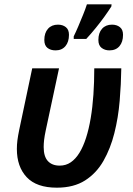

<svg xmlns="http://www.w3.org/2000/svg" viewBox="-20 -858 614 888"><path d="M243 10Q149 10 103.5 -38.5Q58 -87 58 -169Q58 -189 60.5 -209Q63 -229 69 -258L129 -542H253L192 -257Q186 -229 184 -211Q182 -193 182 -178Q182 -134 201.5 -113Q221 -92 256 -92Q285 -92 307.5 -107.5Q330 -123 347.5 -151.5Q365 -180 378 -220.5Q391 -261 399.5 -311.5Q408 -362 412 -420Q416 -478 416 -542H541Q540 -469 533.5 -391.5Q527 -314 509 -242.5Q491 -171 458.5 -114Q426 -57 373.5 -23.5Q321 10 243 10ZM321 -690Q331 -710 342 -736Q353 -762 364 -789Q375 -816 382 -838H496L495 -828Q481 -806 463 -781Q445 -756 423.5 -729.5Q402 -703 379 -678H321ZM237 -625Q214 -625 199.5 -636.5Q185 -648 185 -673Q185 -706 202 -725Q219 -744 248 -744Q270 -744 284.5 -732.5Q299 -721 299 -697Q299 -664 282.5 -644.5Q266 -625 237 -625ZM486 -625Q465 -625 450 -636.5Q435 -648 435 -673Q435 -706 452 -725Q469 -744 498 -744Q520 -744 534.5 -732.5Q549 -721 549 -697Q549 -664 532.5 -644.5Q516 -625 486 -625Z"/></svg>

Font: Noto Sans Display SemiBold
Style: Italic
Weight: 600
Italic angle: -12°
Designer: Monotype Design Team
Foundry: Monotype Imaging Inc.
Version: Version 2.003